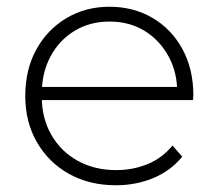

<svg xmlns="http://www.w3.org/2000/svg" viewBox="-20 -546 649 570"><path d="M324 4Q245 4 184.5 -30Q124 -64 89.5 -124Q55 -184 55 -261Q55 -339 87.5 -398.5Q120 -458 177 -492Q234 -526 305 -526Q376 -526 432.5 -493Q489 -460 521.5 -400.5Q554 -341 554 -263Q554 -260 553.5 -256.5Q553 -253 553 -249H92V-288H526L506 -269Q507 -330 480.5 -378.5Q454 -427 409 -454.5Q364 -482 305 -482Q247 -482 201.5 -454.5Q156 -427 130 -378.5Q104 -330 104 -268V-259Q104 -195 132.5 -145.5Q161 -96 211 -68.5Q261 -41 325 -41Q375 -41 418.5 -59Q462 -77 492 -114L521 -81Q487 -39 435.5 -17.5Q384 4 324 4Z"/></svg>

Font: MOST Montserrat Light
Style: Regular
Weight: 300
Designer: Julieta Ulanovsky
Foundry: Julieta Ulanovsky
Version: Version 8.000;March 11, 2024;FontCreator 15.0.0.2926 64-bit